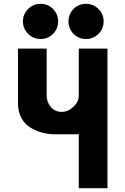

<svg xmlns="http://www.w3.org/2000/svg" viewBox="-20 -986 656 1004"><path d="M127 -939Q154 -966 192.5 -966Q231 -966 257.5 -939Q284 -912 284 -874Q284 -836 257.5 -809Q231 -782 192.5 -782Q154 -782 127 -809Q100 -836 100 -874Q100 -912 127 -939ZM364.5 -939Q391 -966 429.5 -966Q468 -966 495 -939Q522 -912 522 -874Q522 -836 495 -809Q468 -782 429.5 -782Q391 -782 364.5 -809Q338 -836 338 -874Q338 -912 364.5 -939ZM542 -732V-2H392V-284H265Q233 -284 201 -292.5Q169 -301 139.5 -318.5Q110 -336 92 -369Q74 -402 74 -445V-732H224V-486Q224 -452 246 -426.5Q268 -401 302 -401Q336 -401 364 -427.5Q392 -454 392 -486V-732Z"/></svg>

Font: Hussar
Style: BoldWeb
Weight: 700
Foundry: Cannot Into Space Fonts
Version: Version 2.00